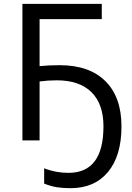

<svg xmlns="http://www.w3.org/2000/svg" viewBox="-20 -734 691 1004"><path d="M276.9 -314Q231 -314 187 -308.1V0H97.2V-713.9H512.2V-633.8H187V-388.2Q233.4 -393.1 292 -393.1Q447.3 -393.1 531.2 -309.6Q615.2 -226.1 615.2 -73.2Q615.2 80.6 544.7 165.3Q474.1 250 349.1 250Q307.6 250 276.4 244.9Q245.1 239.7 210.9 226.1V146Q271 169.9 337.9 169.9Q521 169.9 521 -73.2Q521 -189.9 458.3 -252Q395.5 -314 276.9 -314Z"/></svg>

Font: NotoPenekeko
Style: Regular
Weight: 400
Designer: Monotype Design team
Foundry: Monotype Imaging Inc.
Version: Version 1.04